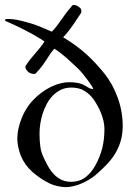

<svg xmlns="http://www.w3.org/2000/svg" viewBox="-41 -769 562 790"><path d="M252.4 -408.7Q229 -408.7 210.4 -399.9Q191.9 -391.1 177.2 -376.5Q162.6 -361.8 152.1 -342.5Q141.6 -323.2 134.8 -302.2Q127.9 -281.2 124.8 -260Q121.6 -238.8 121.6 -219.7Q121.6 -190.4 125 -165.3Q128.4 -140.1 142.1 -113.3Q149.9 -96.2 159.7 -79.8Q169.4 -63.5 182.4 -50.3Q195.3 -37.1 212.2 -29.1Q229 -21 251 -21Q287.1 -21 311.5 -40.3Q335.9 -59.6 351.6 -88.9Q371.1 -124.5 379.9 -160.2Q388.7 -195.8 388.7 -238.3Q388.7 -253.9 385 -270.5Q381.3 -287.1 375 -303Q368.7 -318.8 360.6 -333.5Q352.5 -348.1 343.8 -360.8Q327.1 -382.8 305.4 -395.8Q283.7 -408.7 252.4 -408.7ZM106 -466.8Q105 -464.8 98.1 -464.8Q92.8 -464.8 86.7 -466.8Q80.6 -468.8 76.2 -472.2Q63.5 -483.4 63.5 -492.7Q63.5 -493.7 63.2 -494.6Q63 -495.6 64 -496.6Q72.8 -511.7 82.5 -523.7Q92.3 -535.6 102.3 -547.4Q112.3 -559.1 122.3 -571Q132.3 -583 142.1 -598.1L126 -608.9Q108.9 -619.6 89.8 -630.1Q70.8 -640.6 51.8 -650.1Q32.7 -659.7 15.1 -667.7Q-2.4 -675.8 -16.1 -681.6Q-20.5 -683.6 -20.5 -686.5Q-20.5 -689.9 -15.1 -690.4Q-9.8 -690.9 -8.3 -690.9Q15.6 -690.9 43 -684.3Q70.3 -677.7 98.1 -668.9Q102.1 -667.5 110.1 -664.6Q118.2 -661.6 128.2 -657.5Q138.2 -653.3 149.7 -648.4Q161.1 -643.6 172.4 -638.7Q184.1 -650.9 193.4 -663.1Q202.6 -675.3 211.4 -687.7Q220.2 -700.2 229.7 -713.4Q239.3 -726.6 251.5 -740.2Q252.4 -742.2 255.4 -745.4Q258.3 -748.5 260.7 -748.5Q272 -748.5 280.3 -742.7Q284.2 -740.2 289.1 -735.8Q293.9 -731.4 293.9 -721.2Q293.9 -718.3 292.5 -715.6Q291 -712.9 290.5 -712.4Q286.1 -706.5 278.8 -695.1Q271.5 -683.6 262 -669.9Q252.4 -656.2 241.5 -641.8Q230.5 -627.4 218.8 -615.7Q247.1 -598.6 270.5 -581.5Q293.9 -564.5 314.2 -546.1Q334.5 -527.8 352.5 -508.1Q370.6 -488.3 388.7 -466.3Q406.2 -444.3 420.2 -418.7Q434.1 -393.1 443.8 -365.7Q453.6 -338.4 458.7 -309.6Q463.9 -280.8 463.9 -252.4Q463.9 -218.8 456.3 -191.4Q448.7 -164.1 434.6 -139.9Q420.4 -115.7 399.4 -93.5Q378.4 -71.3 351.6 -48.3Q338.9 -37.6 323.2 -28.6Q307.6 -19.5 291.5 -12.9Q275.4 -6.3 259.5 -2.7Q243.7 1 230.5 1Q215.8 1 197 -2.9Q178.2 -6.8 161.1 -15.1Q123.5 -34.2 92.5 -61.5Q61.5 -88.9 45.4 -126.5Q42 -134.8 39.1 -144.3Q36.1 -153.8 34.2 -163.3Q32.2 -172.9 31.2 -181.4Q30.3 -189.9 30.3 -196.8Q30.3 -219.7 35.2 -241Q40 -262.2 46.9 -279.5Q53.7 -296.9 61 -310.1Q68.4 -323.2 73.2 -330.1Q87.4 -350.6 106.9 -368.7Q126.5 -386.7 148.9 -400.6Q171.4 -414.6 196 -422.6Q220.7 -430.7 245.1 -430.7Q260.7 -430.7 276.4 -428.2Q292 -425.8 306.6 -418Q314.9 -413.6 323.5 -408.2Q332 -402.8 342.8 -402.8Q342.8 -405.3 336.2 -415.8Q329.6 -426.3 319.8 -439.5Q310.1 -452.6 299.1 -465.8Q288.1 -479 279.8 -487.3Q268.1 -497.6 257.6 -507.8Q247.1 -518.1 235.6 -528.1Q224.1 -538.1 211.4 -548.3Q198.7 -558.6 182.6 -568.8Q170.9 -555.2 164.1 -544.9Q157.2 -534.7 150.4 -523.7Q143.6 -512.7 133.8 -499.5Q124 -486.3 106 -466.8Z"/></svg>

Font: IM FELL French Canon
Style: Regular
Weight: 400
Designer: Igino Marini
Foundry: Igino Marini,
Version: 3.00